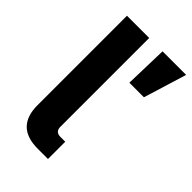

<svg xmlns="http://www.w3.org/2000/svg" viewBox="-223 -822 904 904"><g transform="rotate(45 229.5 -370.0)"><path d="M212 0Q137 0 101 -36.5Q65 -73 65 -144V-740H213V-148Q213 -132 221.5 -123.5Q230 -115 246 -115H279V0ZM393 -525H296L302 -740H459Z"/></g></svg>

Font: iA Writer Quattro V
Style: Regular
Weight: 400
Designer: Mike Abbink, Paul van der Laan, Pieter van Rosmalen, Oliver Reichenstein
Foundry: Information Architects Inc.
Version: Version 2.000